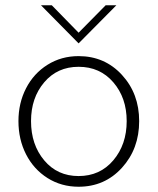

<svg xmlns="http://www.w3.org/2000/svg" viewBox="-20 -710 605 737"><path d="M281.7 -543.5 137.2 -689.9H178.7L281.7 -584.5L385.7 -689.9H426.8ZM281.7 6.8Q215.3 6.8 162.4 -26.6Q109.4 -60.1 80.1 -117.4Q50.8 -174.8 50.8 -245.1Q50.8 -314.5 80.1 -371.3Q109.4 -428.2 162.4 -461.4Q215.3 -494.6 281.7 -494.6Q381.8 -494.6 448 -422.6Q514.2 -350.6 514.2 -245.1Q514.2 -138.7 448 -65.9Q381.8 6.8 281.7 6.8ZM281.7 -34.2Q363.8 -34.2 415 -94.7Q466.3 -155.3 466.3 -245.1Q466.3 -334.5 415 -394Q363.8 -453.6 281.7 -453.6Q200.2 -453.6 149.7 -394Q99.1 -334.5 99.1 -245.1Q99.1 -154.8 149.7 -94.5Q200.2 -34.2 281.7 -34.2Z"/></svg>

Font: HK Grotesk Light Legacy
Style: Regular
Weight: 300
Designer: Alfredo Marco Pradil
Foundry: Hanken Design Co.
Version: Version 2.022;PS 002.022;hotconv 1.0.88;makeotf.lib2.5.64775